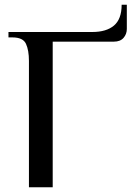

<svg xmlns="http://www.w3.org/2000/svg" viewBox="-20 -796 576 816"><path d="M103 0V-537Q103 -582 90.5 -609.5Q78 -637 33 -637H16V-660H372Q432 -660 464.5 -687.5Q497 -715 497 -776H519V-673Q519 -651 505 -635Q491 -619 464 -619H204V0Z"/></svg>

Font: El Messiri Medium
Style: Regular
Weight: 500
Designer: Mohamed Gaber
Foundry: Kief Type Foundry
Version: Version 2.020; ttfautohint (v1.8.3)